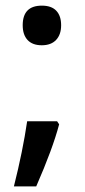

<svg xmlns="http://www.w3.org/2000/svg" viewBox="-20 -534 299 674"><path d="M75.3 -108.2H180.5L187.6 -97.6Q165.3 -12.6 107.2 120.3H28.8Q60.2 -4.6 75.3 -108.2ZM59.7 -445.4Q59.7 -514.2 126.9 -514.2Q160.8 -514.2 177.7 -496.2Q194.6 -478.3 194.6 -445.4Q194.6 -412.5 176.9 -393.8Q159.3 -375.1 126.6 -375.1Q94 -375.1 76.8 -393.6Q59.7 -412 59.7 -445.4Z"/></svg>

Font: Khula SemiBold
Style: Regular
Weight: 600
Designer: Erin McLaughlin, Steve Matteson
Version: Version 1.002;PS 1.0;hotconv 1.0.72;makeotf.lib2.5.5900; ttf